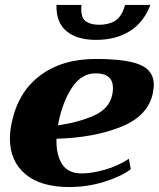

<svg xmlns="http://www.w3.org/2000/svg" viewBox="-20 -745 641 775"><path d="M208 -725H309Q308 -719 308 -708Q308 -671 327.5 -658Q347 -645 381 -645Q418 -645 444.5 -661Q471 -677 485 -725H587Q560 -654 503.5 -619Q447 -584 368 -584Q290 -584 248 -619.5Q206 -655 208 -725ZM601 -402Q601 -393 597 -369Q578 -277 468.5 -233Q359 -189 208 -185Q206 -122 230 -83.5Q254 -45 310 -45Q351 -45 403.5 -60Q456 -75 500 -104L508 -62Q468 -32 400 -11Q332 10 260 10Q144 10 82 -42.5Q20 -95 20 -186Q20 -217 27 -248Q52 -372 141 -439.5Q230 -507 366 -507Q490 -507 545.5 -483.5Q601 -460 601 -402ZM436 -389Q436 -449 366 -449Q309 -449 271 -392Q233 -335 216 -250L214 -239Q297 -251 359 -278.5Q421 -306 433 -362Q436 -377 436 -389Z"/></svg>

Font: Trirong Black
Style: Italic
Weight: 900
Italic angle: -12°
Designer: Katatrad Team
Foundry: CadsonDemak
Version: Version 1.001